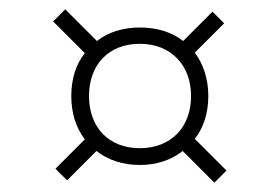

<svg xmlns="http://www.w3.org/2000/svg" viewBox="-20 -531 600 412"><path d="M440 -139 466 -165 398 -233C417 -257 427 -289 427 -325C427 -362 416 -394 398 -418L461 -481L436 -506L373 -443C349 -462 317 -472 280 -472C244 -472 212 -462 188 -443L120 -511L94 -485L162 -417C143 -393 133 -362 133 -325C133 -288 143 -257 162 -232L99 -169L124 -144L187 -207C211 -188 243 -177 280 -177C317 -177 348 -188 372 -207ZM280 -213C214 -213 171 -257 171 -325C171 -393 214 -437 280 -437C346 -437 390 -392 390 -325C390 -257 346 -213 280 -213Z"/></svg>

Font: Fixel Display ExtraLight
Style: Regular
Weight: 200
Designer: AlfaBravo + MacPaw
Foundry: Kyrylo Tkachov, Marchela Mozhyna, Serhii Makarenko, Maria Weinstein, Zakhar Kryvoshyya
Version: Version 1.211